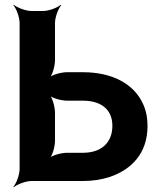

<svg xmlns="http://www.w3.org/2000/svg" viewBox="-20 -757 665 803"><path d="M210 -505V-661C210 -685 224 -722 236 -735L234 -737C221 -725 184 -711 160 -711H112C88 -711 51 -725 38 -737L36 -735C48 -722 62 -685 62 -661V-50C62 -26 48 11 36 24L38 26C51 14 88 0 112 0H327C368 0 406 -6 439 -17C528 -47 597 -114 597 -230C597 -264 591 -295 578 -323C540 -406 450 -455 327 -455H260C236 -455 196 -444 184 -431L186 -429C199 -441 210 -481 210 -505ZM450 -231C450 -158 401 -118 327 -118H260C236 -118 196 -107 184 -94L186 -92C199 -104 210 -144 210 -168V-286C210 -310 199 -350 186 -362L184 -360C196 -347 236 -336 260 -336H327C399 -336 450 -302 450 -231Z"/></svg>

Font: Asimov
Style: Edge
Weight: 500
Designer: Google
Version: Version 2.000980: 2014